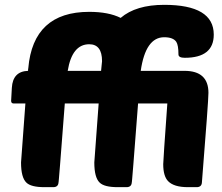

<svg xmlns="http://www.w3.org/2000/svg" viewBox="-20 -774 920 794"><path d="M757 0Q699 0 675 -25Q655 -46 655 -95Q655 -110 672 -346H551Q525 -5 525 -20Q524 0 503 0H467Q411 0 392 -19Q370 -40 370 -102Q379 -230 388 -346H248Q222 -5 222 -20Q221 0 200 0H164Q108 0 89 -19Q67 -40 67 -102L85 -346H37Q26 -346 26 -357L29 -411Q33 -479 96 -481Q96 -489 97 -492Q117 -725 349 -725Q429 -725 479 -700Q542 -754 659 -754Q864 -754 864 -631Q864 -535 744 -535Q718 -535 718 -549Q718 -587 709 -601Q696 -620 659 -620Q582 -620 562 -481H743Q842 -481 842 -390Q842 -357 815 -20Q814 0 793 0ZM260 -481H398L402 -521Q402 -591 349 -591Q278 -591 260 -481Z"/></svg>

Font: PoetsenOne
Style: Regular
Weight: 400
Designer: Rodrigo Fuenzalida, Pablo Impallari
Foundry: Pablo Impallari, Rodrigo Fuenzalida
Version: Version 1.000